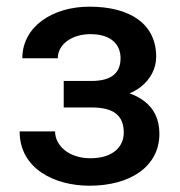

<svg xmlns="http://www.w3.org/2000/svg" viewBox="-20 -558 549 587"><path d="M174.8 -310.5V-229.5H259.3C325.7 -229.5 358.4 -206.5 358.4 -152.3C358.4 -109.9 325.7 -74.2 256.3 -74.2C189.9 -74.2 148.4 -113.3 148.4 -156.2H40C40 -41.5 147.9 9.8 253.4 9.8C378.9 9.8 467.3 -49.3 467.3 -148.9C467.3 -193.4 450.7 -227.5 418 -251C405.8 -259.8 392.1 -267.1 376 -272.5C388.2 -277.8 398.9 -283.7 408.7 -291C439.9 -314.9 457.5 -348.6 457.5 -384.3C457.5 -483.9 379.4 -537.6 253.4 -537.6C141.6 -537.6 48.3 -477.5 48.3 -379.9H156.7C156.7 -422.9 200.2 -453.6 256.3 -453.6C324.2 -453.6 348.6 -418 348.6 -380.4C348.6 -338.9 325.7 -310.5 259.3 -310.5Z"/></svg>

Font: Bert Sans Medium
Style: Regular
Weight: 500
Designer: Christian Robertson (Google), Cristiano Sobral
Foundry: Google, Cristiano Sobral
Version: Version 3.101